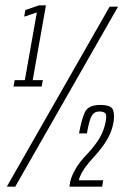

<svg xmlns="http://www.w3.org/2000/svg" viewBox="-20 -699 468 719"><path d="M30.5 -375H136L140.5 -399H102.5L152 -679H126L75 -661.5L70.5 -636.5L118 -652.5L73 -399H35ZM5.5 0H37L422 -674H390.5ZM240 0H362.5L366.5 -24H275.5Q277 -35.5 289.2 -57Q301.5 -78.5 331.5 -111Q363 -145.5 381 -176Q399 -206.5 405 -241Q410 -270 403 -288Q396 -306 355 -306Q310 -306 297.5 -278.2Q285 -250.5 276 -199.5H305.5Q314 -249.5 323.5 -265.5Q333 -281.5 352 -281.5Q367.5 -281.5 374 -275.2Q380.5 -269 375.5 -242.5Q370 -213 355.2 -186.2Q340.5 -159.5 310.5 -126.5Q278 -93.5 262.2 -65.2Q246.5 -37 243 -18.5Z"/></svg>

Font: Anybody ExtraCondensed Light
Style: Italic
Weight: 300
Width: 2
Italic angle: -10°
Version: Version 1.113;gftools[0.9.25]